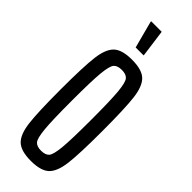

<svg xmlns="http://www.w3.org/2000/svg" viewBox="-296 -916 944 944"><g transform="rotate(45 175.5 -444.0)"><path d="M30 -344Q30 -502 38.5 -571Q47 -640 76.5 -668Q106 -696 175 -696Q244 -696 273.5 -668Q303 -640 311.5 -571Q320 -502 320 -344Q320 -186 311.5 -117Q303 -48 273.5 -20Q244 8 175 8Q106 8 76.5 -20Q47 -48 38.5 -117Q30 -186 30 -344ZM242 -344Q242 -480 236.5 -537.5Q231 -595 218 -610Q205 -625 175 -625Q145 -625 132 -610Q119 -595 113.5 -537.5Q108 -480 108 -344Q108 -208 113.5 -150.5Q119 -93 132 -78Q145 -63 175 -63Q205 -63 218 -78Q231 -93 236.5 -150.5Q242 -208 242 -344ZM145 -751 108 -891V-896H181L200 -756V-751Z"/></g></svg>

Font: Saira Ultra Condensed Medium
Style: Regular
Weight: 500
Width: 1
Designer: Hector Gatti with collaboration of the Omnibus-Type team
Foundry: Omnibus-Type
Version: Version 1.001; ttfautohint (v1.8)